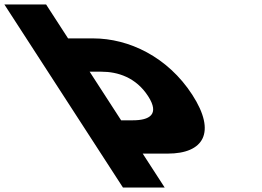

<svg xmlns="http://www.w3.org/2000/svg" viewBox="-494 -845 1180 865"><path d="M-286.4 -825H-474.4L60 0H248L148.9 -153H261.9C422.9 -153 482.4 -248 372.3 -418C261.5 -589 86.7 -672 -74.3 -672H-187.3ZM51.7 -303 -90.1 -522H-37.1C36.9 -522 118.7 -496 173.1 -412C226.9 -329 178.7 -303 104.7 -303Z"/></svg>

Font: Hussar
Style: BdOpOblSeven
Weight: 700
Foundry: Cannot Into Space Fonts
Version: Version 2.00